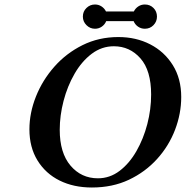

<svg xmlns="http://www.w3.org/2000/svg" viewBox="-20 -823 827 855"><path d="M349 -749Q349 -772 365 -787.5Q381 -803 403 -803Q419 -803 432 -794.5Q445 -786 452 -772H576Q583 -786 596 -794.5Q609 -803 625 -803Q648 -803 663.5 -787.5Q679 -772 679 -749Q679 -727 663.5 -711Q648 -695 625 -695Q608 -695 594.5 -704.5Q581 -714 575 -729H453Q447 -714 433.5 -704.5Q420 -695 403 -695Q381 -695 365 -711Q349 -727 349 -749ZM389 12Q308 12 245.5 -19Q183 -50 147 -108.5Q111 -167 111 -247Q111 -320 140 -393Q169 -466 222 -526Q275 -586 347.5 -622Q420 -658 507 -658Q586 -658 649 -625.5Q712 -593 749.5 -533Q787 -473 787 -391Q787 -317 759.5 -245Q732 -173 679.5 -115Q627 -57 554 -22.5Q481 12 389 12ZM487 -617Q433 -617 388.5 -583.5Q344 -550 312 -494.5Q280 -439 263 -373.5Q246 -308 246 -245Q246 -142 294 -85.5Q342 -29 416 -29Q469 -29 512.5 -62Q556 -95 587.5 -150Q619 -205 636 -270.5Q653 -336 653 -402Q653 -509 605.5 -563Q558 -617 487 -617Z"/></svg>

Font: Libertinus Serif SemiBold
Style: Italic
Weight: 600
Italic angle: -11.5°
Designer: Philipp H. Poll, Khaled Hosny
Foundry: Caleb Maclennan
Version: Version 7.051;RELEASE